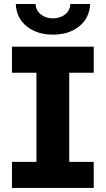

<svg xmlns="http://www.w3.org/2000/svg" viewBox="-20 -931 523 951"><path d="M160.5 -17V-684H322.9V-17ZM39.2 0V-129.1H444.2V0ZM39.2 -570.9V-700H444.2V-570.9ZM242.3 -759.4Q164.4 -759.4 112.9 -800.1Q61.4 -840.8 58.1 -911.3H156.2Q158.2 -878.5 182.7 -859.3Q207.1 -840.1 242.3 -840.1Q277.5 -840.1 302.3 -859.3Q327 -878.5 328.4 -911.3H426.6Q423.2 -840.8 371.7 -800.1Q320.2 -759.4 242.3 -759.4Z"/></svg>

Font: Montserrat Alternates Thin
Style: Regular
Weight: 100
Designer: Julieta Ulanovsky
Foundry: Julieta Ulanovsky
Version: Version 9.000